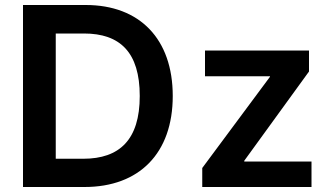

<svg xmlns="http://www.w3.org/2000/svg" viewBox="-20 -748 1327 768"><path d="M318 0C537 0 671 -135 671 -364C671 -592 539 -728 323 -728H72V0ZM203 -113V-614H316C460 -614 539 -539 539 -364C539 -189 458 -113 313 -113ZM789 0H1226V-102H957V-105L1216 -462V-546H800V-443H1060V-441L789 -76Z"/></svg>

Font: Wafeq Semi Bold
Style: Regular
Weight: 600
Designer: Rasmus Andersson & Azza Alameddine
Foundry: Google & TypeTogether
Version: Version 3.000;January 28, 2025;FontCreator 15.0.0.3014 64-bi